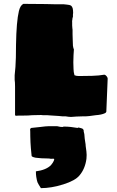

<svg xmlns="http://www.w3.org/2000/svg" viewBox="-20 -600 605 995"><path d="M334 5 321 3H305Q290 1 253 -1Q245 -1 238 -2Q231 -3 225 -3H203L193 -4Q161 -4 146 -3Q131 -1 99 -1H79L61 0L58 -4V-15V-40V-66V-83V-151Q58 -175 56 -186V-210L60 -253Q63 -293 63 -368Q65 -489 78 -543Q85 -572 101 -580L218 -579Q233 -578 261 -578H309Q314 -577 327.5 -576Q341 -575 348 -571Q354 -566 356.5 -557.5Q359 -549 359 -533L358 -525V-513Q355 -506 355 -499Q353 -491 354 -483V-468Q355 -463 355 -454L356 -446V-423L357 -391Q358 -381 358 -363Q360 -349 363 -344Q363 -337 362 -329Q361 -321 361 -313Q360 -301 360 -277Q360 -254 361 -243Q361 -227 366 -210Q376 -206 389 -206Q422 -206 457.5 -207Q493 -208 521 -213Q527 -212 532.5 -205Q538 -198 538 -193L531 -21Q529 -15 523 -13Q506 -5 476 -3Q436 3 423 3H406Q386 3 376 4Q356 6 348 6ZM171 333Q167 314 166.5 303.5Q166 293 166 288Q219 281 244 256Q255 243 259 233Q261 227 261 226Q261 223 258.5 222.5Q256 222 252 222.5Q248 223 244 223Q237 221 221 221Q194 221 171 218Q164 218 152 214Q149 213 147 211.5Q145 210 144 209Q139 162 138 138Q138 117 137 107Q137 77 136 68L142 63L189 58Q219 54 232 54H276L286 56Q289 58 306 58Q307 56 312 56Q329 56 347 58Q371 61 382 63Q383 63 384 62Q385 61 386 61H388Q392 62 399.5 64Q407 66 409 68Q413 72 413.5 75Q414 78 414 83Q414 84 415 86.5Q416 89 417 95Q417 100 419 118Q420 128 422 138Q424 148 424 156Q429 189 429 203Q429 216 428 223Q421 275 392 309Q370 336 308 355.5Q246 375 192 375Q188 368 180.5 356.5Q173 345 171 333Z"/></svg>

Font: Sigmar One
Style: Regular
Weight: 400
Designer: Vernon Adams
Foundry: Vernon Adams
Version: Version 2.000